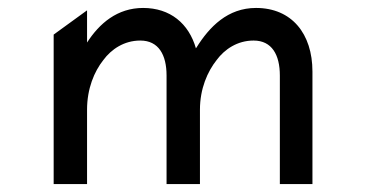

<svg xmlns="http://www.w3.org/2000/svg" viewBox="-20 -463 940 483"><path d="M399 0H483V-187C483 -240 502 -283 525 -312C545 -339 577 -361 618 -361C664 -361 684 -325 684 -273V0H766V-283C766 -378 714 -443 624 -443C553 -443 507 -396 474 -343L473 -342V-341C455 -404 408 -443 340 -443C275 -443 230 -404 199 -356V-437L115 -376V0H199V-187C199 -240 217 -283 240 -312C260 -339 292 -361 333 -361C379 -361 399 -325 399 -273Z"/></svg>

Font: Charger Monospace
Style: Regular
Weight: 400
Designer: Jasper
Foundry: Cannot Into Space Fonts
Version: Version 0.980